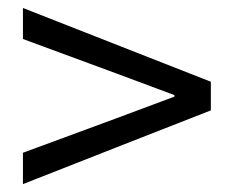

<svg xmlns="http://www.w3.org/2000/svg" viewBox="-20 -601 582 478"><path d="M37.1 -142.6V-220.7L267.6 -305.7L414.1 -360.4V-364.3L267.6 -418.9L37.1 -503.9V-581.1L504.9 -397.5V-326.2L270.5 -234.4Z"/></svg>

Font: Bpmf GenSeki Gothic R
Style: R
Weight: 400
Foundry: But Ko
Version: Version 1.320